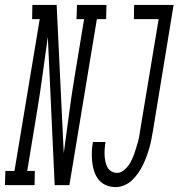

<svg xmlns="http://www.w3.org/2000/svg" viewBox="-83 -755 728 783"><path d="M389 8Q368 8 350 0.5Q332 -7 320 -21.5Q308 -36 301.5 -55Q295 -74 293 -94Q291 -114 291.5 -134.5Q292 -155 296 -176H347Q345 -162 344 -149Q343 -136 343.5 -123Q344 -110 346.5 -97.5Q349 -85 354.5 -74Q360 -63 371 -56.5Q382 -50 395 -50Q408 -50 420 -59Q432 -68 440 -79Q448 -90 454 -102.5Q460 -115 464.5 -128Q469 -141 473 -154Q477 -167 480.5 -180Q484 -193 486 -206Q488 -219 490 -232L564 -677H463L464 -735H625L541 -223Q538 -205 534.5 -187Q531 -169 526 -151.5Q521 -134 514.5 -116.5Q508 -99 500 -82.5Q492 -66 481 -50Q470 -34 456 -20.5Q442 -7 424 0.5Q406 8 389 8ZM58 0H-63L-61 -58H-24L79 -677H48L49 -735H148L177 -130Q188 -208 198 -285.5Q208 -363 221 -441L260 -677H229L231 -735H351L350 -677H312L200 0H140L112 -605Q101 -527 90.5 -449.5Q80 -372 67 -294L28 -58H59Z"/></svg>

Font: Iosevka HT Light Extended
Style: Italic
Weight: 300
Width: 7
Italic angle: -9°
Monospace: yes
Designer: Belleve Invis
Foundry: Belleve Invis
Version: Version 32.3.0; ttfautohint (v1.8.4)